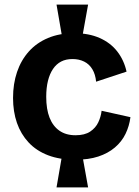

<svg xmlns="http://www.w3.org/2000/svg" viewBox="-20 -741 606 839"><path d="M251 -582 227 -721H365L340 -582ZM227 78 251 -61H340L365 78ZM309 -43Q241 -43 190 -62.5Q139 -82 105 -118.5Q71 -155 54 -204Q37 -253 37 -313Q37 -375 54.5 -426.5Q72 -478 106 -516Q140 -554 190 -575Q240 -596 304 -596Q368 -596 415.5 -575Q463 -554 492.5 -516Q522 -478 533 -428L400 -384Q397 -416 383.5 -438.5Q370 -461 347.5 -472Q325 -483 297 -483Q268 -483 247 -472Q226 -461 211.5 -439.5Q197 -418 189.5 -387.5Q182 -357 182 -318Q182 -264 196.5 -227Q211 -190 239.5 -170Q268 -150 310 -150Q350 -150 374 -166Q398 -182 409.5 -206.5Q421 -231 424 -257L550 -229Q545 -190 528.5 -156Q512 -122 482 -96.5Q452 -71 409.5 -57Q367 -43 309 -43Z"/></svg>

Font: Bricolage Grotesque 96pt ExtraBold
Style: Bold
Weight: 700
Version: Version 1.001;gftools[0.9.33.dev8+g029e19f]